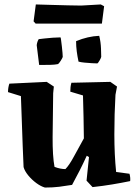

<svg xmlns="http://www.w3.org/2000/svg" viewBox="-20 -832 621 863"><path d="M182 11Q164 6 143.5 -9Q123 -24 107 -43.5Q91 -63 86 -81Q84 -122 82 -176.5Q80 -231 78 -289.5Q76 -348 74 -400L16 -418Q16 -438 22 -456L190 -464L222 -443L219 -413Q217 -302 216.5 -216Q216 -130 225 -82Q251 -72 274 -72Q291 -89 312.5 -129Q334 -169 357 -210Q356 -305 353 -403L296 -420Q296 -430 297 -440Q298 -450 301 -460L476 -464L506 -443L499 -406Q494 -319 494 -228Q494 -137 502 -59L562 -51Q567 -33 565 -18Q526 -10 484 -3Q442 4 396 9L369 -20L380 -126L370 -132Q353 -95 337.5 -64.5Q322 -34 304 -1Q274 4 246 7.5Q218 11 182 11ZM333 -555Q328 -578 325 -601Q322 -624 322 -647Q375 -669 426 -671Q433 -643 434 -613.5Q435 -584 435 -577Q435 -573 427.5 -560Q420 -547 417 -547Q409 -547 393 -548Q377 -549 360.5 -550.5Q344 -552 333 -555ZM156 -540 145 -629Q147 -645 154 -656Q162 -657 179.5 -659Q197 -661 217 -662.5Q237 -664 252 -664Q253 -664 254.5 -652Q256 -640 258 -624Q260 -608 261 -594Q262 -580 262 -576Q260 -570 253 -559Q246 -548 241 -544Q227 -541 206 -540.5Q185 -540 156 -540ZM140 -726 131 -736 141 -812Q172 -811 210.5 -810Q249 -809 285 -808Q321 -807 345 -807L433 -812L448 -804L438 -726Z"/></svg>

Font: Labrada
Style: Bold
Weight: 700
Designer: Mercedes Jáuregui
Foundry: Omnibus-Type Team
Version: Version 1.000; ttfautohint (v1.8.4.7-5d5b)